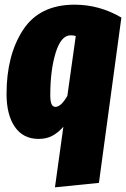

<svg xmlns="http://www.w3.org/2000/svg" viewBox="-20 -574 539 821"><path d="M251 -32Q228 -6 203 7Q178 20 145 20Q79 20 43.5 -31.5Q8 -83 8 -172Q8 -338 78.5 -446Q149 -554 299 -554Q405 -554 499 -499L403 208L215 227ZM268 -164 304 -420Q295 -423 282 -423Q241 -423 218 -348.5Q195 -274 195 -167Q195 -140 200.5 -128.5Q206 -117 217 -117Q241 -117 268 -164Z"/></svg>

Font: Fira Sans Extra Condensed Black
Style: Italic
Weight: 900
Width: 3
Italic angle: -8°
Designer: Carrois Corporate & Edenspiekermann AG
Foundry: Carrois Corporate GbR & Edenspiekermann AG
Version: Version 4.203